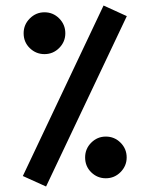

<svg xmlns="http://www.w3.org/2000/svg" viewBox="-20 -677 549 706"><path d="M360.8 -656.7 446.3 -617.7 149.4 8.8 64 -29.8ZM66.9 -554.7Q66.9 -586.4 89.6 -609.1Q112.3 -631.8 143.6 -631.8Q175.3 -631.8 197.8 -609.1Q220.2 -586.4 220.2 -554.7Q220.2 -523.4 197.8 -500.7Q175.3 -478 143.6 -478Q112.3 -478 89.6 -500Q66.9 -522 66.9 -554.7ZM293 -98.1Q293 -129.9 315.4 -152.3Q337.9 -174.8 369.1 -174.8Q400.9 -174.8 423.3 -152.3Q445.8 -129.9 445.8 -98.1Q445.8 -66.9 423.3 -44.2Q400.9 -21.5 369.1 -21.5Q337.9 -21.5 315.4 -43.5Q293 -65.4 293 -98.1Z"/></svg>

Font: Vazirmatn FD NL Medium
Style: Regular
Weight: 500
Designer: Saber Rastikerdar
Foundry: Saber Rastikerdar
Version: Version 33.003